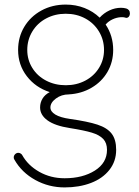

<svg xmlns="http://www.w3.org/2000/svg" viewBox="-20 -530 607 838"><path d="M547 -471Q547 -463 542.5 -457.5Q538 -452 531 -452L523 -454Q522 -455 508 -455Q489 -454 471 -445.5Q453 -437 441 -423Q474 -374 474 -312Q474 -259 449 -216Q424 -173 379.5 -147Q335 -121 280 -118H281Q248 -118 224 -100Q200 -82 200 -61Q200 -43 221.5 -30Q243 -17 285 -11Q363 0 405.5 14Q448 28 467.5 53.5Q487 79 487 124Q487 174 457.5 211.5Q428 249 377 268.5Q326 288 262 288Q193 288 134 255.5Q75 223 43 167Q40 163 40 157Q40 149 46 143Q52 137 60 137Q65 137 70 140Q75 143 77 147Q102 192 151.5 220Q201 248 262 248Q341 248 394 214.5Q447 181 447 124Q447 94 430.5 76.5Q414 59 381 49Q348 39 285 29Q220 19 187.5 -4.5Q155 -28 155 -61Q155 -82 165.5 -99.5Q176 -117 197 -128Q135 -148 97 -197.5Q59 -247 59 -312Q59 -368 86 -413Q113 -458 160.5 -484Q208 -510 267 -510Q311 -510 349 -495Q387 -480 415 -453Q433 -473 457.5 -484.5Q482 -496 508 -496Q520 -496 531 -493Q538 -491 542.5 -485.5Q547 -480 547 -471ZM434 -312Q434 -356 412 -392.5Q390 -429 352 -449.5Q314 -470 267 -470Q220 -470 181.5 -449.5Q143 -429 121 -392.5Q99 -356 99 -312Q99 -269 121 -233.5Q143 -198 181.5 -178Q220 -158 267 -158Q314 -158 352 -178Q390 -198 412 -233.5Q434 -269 434 -312Z"/></svg>

Font: Tsukimi Rounded Light
Style: Regular
Weight: 300
Designer: Takashi Funayama
Foundry: Takashi Funayama
Version: Version 1.032; ttfautohint (v1.8.3)